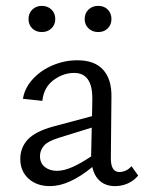

<svg xmlns="http://www.w3.org/2000/svg" viewBox="-20 -627 494 653"><path d="M294 -59Q215 6 150 6Q105 6 77 -19.5Q49 -45 49 -86Q49 -125 74.5 -152.5Q100 -180 162 -197L293 -232L294 -290Q295 -379 232 -379Q195 -379 162 -354.5Q129 -330 124 -284L58 -291Q64 -328 91.5 -358Q119 -388 159.5 -405Q200 -422 243 -422Q302 -422 331 -389.5Q360 -357 359 -298L357 -88Q357 -42 386 -42Q397 -42 408 -47Q419 -52 427 -62L450 -30Q436 -13 415.5 -3.5Q395 6 371 6Q341 6 321 -10.5Q301 -27 294 -59ZM77 -562Q77 -582 90 -594.5Q103 -607 122 -607Q142 -607 155 -594.5Q168 -582 168 -562Q168 -543 155 -530.5Q142 -518 122 -518Q102 -518 89.5 -530.5Q77 -543 77 -562ZM268 -562Q268 -582 281 -594.5Q294 -607 314 -607Q334 -607 346.5 -594.5Q359 -582 359 -562Q359 -543 346.5 -530.5Q334 -518 314 -518Q294 -518 281 -530.5Q268 -543 268 -562ZM174 -46Q197 -46 225.5 -58.5Q254 -71 290 -95V-101L292 -193L179 -158Q143 -147 129.5 -131.5Q116 -116 116 -96Q116 -72 132.5 -59Q149 -46 174 -46Z"/></svg>

Font: LXGW Bright GB
Style: Regular
Weight: 400
Designer: Christian Thalmann (Catharsis Fonts)
Foundry: LXGW / Christian Thalmann (Catharsis Fonts) / Fontworks Inc.
Version: Version 5.510